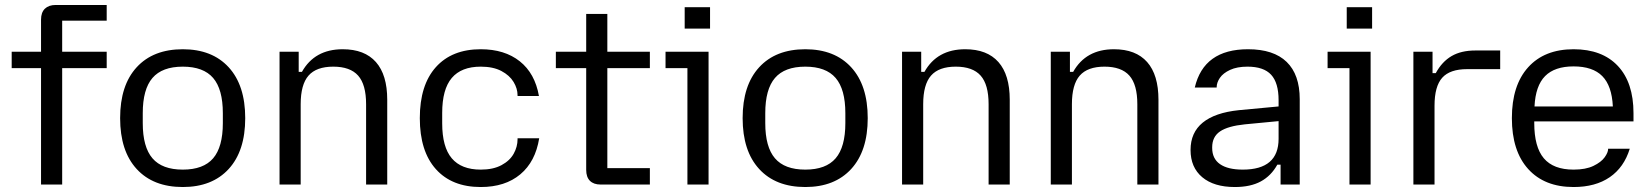

<svg xmlns="http://www.w3.org/2000/svg" viewBox="-20 -742 6638 772"><path d="M204 -722H409V-659H230V-534H409V-468H230V0H145V-468H27V-534H145V-663Q145 -692 160.5 -707Q176 -722 204 -722Z M463 -267Q463 -399 529.5 -471.5Q596 -544 715 -544Q833 -544 899.5 -471.5Q966 -399 966 -267Q966 -135 899.5 -62.5Q833 10 715 10Q596 10 529.5 -62.5Q463 -135 463 -267ZM715 -60Q798 -60 837 -105.5Q876 -151 876 -247V-287Q876 -383 837 -428.5Q798 -474 715 -474Q632 -474 593 -428.5Q554 -383 554 -287V-247Q554 -151 593 -105.5Q632 -60 715 -60Z M1104 -534H1181V-453H1194Q1245 -544 1358 -544Q1446 -544 1491.5 -492.5Q1537 -441 1537 -341V0H1452V-323Q1452 -402 1420 -438Q1388 -474 1320 -474Q1252 -474 1220.5 -438Q1189 -402 1189 -323V0H1104Z M1668 -267Q1668 -400 1732.5 -472Q1797 -544 1913 -544Q2009 -544 2070 -495.5Q2131 -447 2147 -356H2061V-359Q2061 -386 2045 -412.5Q2029 -439 1996 -456.5Q1963 -474 1913 -474Q1835 -474 1796.5 -428.5Q1758 -383 1758 -288V-246Q1758 -151 1796.5 -105.5Q1835 -60 1913 -60Q1963 -60 1996.5 -78Q2030 -96 2045.5 -124Q2061 -152 2061 -182V-186H2148Q2133 -92 2072 -41Q2011 10 1913 10Q1797 10 1732.5 -62Q1668 -134 1668 -267Z M2337 -59V-468H2215V-534H2337V-686H2422V-534H2593V-468H2422V-66H2593V0H2395Q2367 0 2352 -15Q2337 -30 2337 -59Z M2744 -468H2656V-534H2829V0H2744ZM2733 -713H2835V-627H2733Z M2966 -267Q2966 -399 3032.5 -471.5Q3099 -544 3218 -544Q3336 -544 3402.5 -471.5Q3469 -399 3469 -267Q3469 -135 3402.5 -62.5Q3336 10 3218 10Q3099 10 3032.5 -62.5Q2966 -135 2966 -267ZM3218 -60Q3301 -60 3340 -105.5Q3379 -151 3379 -247V-287Q3379 -383 3340 -428.5Q3301 -474 3218 -474Q3135 -474 3096 -428.5Q3057 -383 3057 -287V-247Q3057 -151 3096 -105.5Q3135 -60 3218 -60Z M3607 -534H3684V-453H3697Q3748 -544 3861 -544Q3949 -544 3994.5 -492.5Q4040 -441 4040 -341V0H3955V-323Q3955 -402 3923 -438Q3891 -474 3823 -474Q3755 -474 3723.5 -438Q3692 -402 3692 -323V0H3607Z M4205 -534H4282V-453H4295Q4346 -544 4459 -544Q4547 -544 4592.5 -492.5Q4638 -441 4638 -341V0H4553V-323Q4553 -402 4521 -438Q4489 -474 4421 -474Q4353 -474 4321.5 -438Q4290 -402 4290 -323V0H4205Z M4767 -139Q4767 -209 4816 -249Q4865 -289 4961 -299L5121 -314V-339Q5121 -409 5091 -441.5Q5061 -474 4996 -474Q4954 -474 4926 -461Q4898 -448 4885 -429Q4872 -410 4872 -391V-390H4784Q4820 -544 4998 -544Q5101 -544 5153.5 -493Q5206 -442 5206 -343V0H5129V-80H5116Q5091 -35 5049.5 -12.5Q5008 10 4945 10Q4861 10 4814 -29.5Q4767 -69 4767 -139ZM4977 -60Q5121 -60 5121 -184V-255L4985 -242Q4917 -235 4885.5 -213.5Q4854 -192 4854 -150V-147Q4854 -104 4885.5 -82Q4917 -60 4977 -60Z M5406 -468H5318V-534H5491V0H5406ZM5395 -713H5497V-627H5395Z M5663 -534H5740V-448H5753Q5778 -494 5816.5 -516.5Q5855 -539 5912 -539H6012V-464H5879Q5810 -464 5779 -429.5Q5748 -395 5748 -317V0H5663Z M6059 -267Q6059 -399 6124.5 -471.5Q6190 -544 6307 -544Q6422 -544 6485 -477Q6548 -410 6548 -287V-254H6149V-247Q6149 -151 6187.5 -105.5Q6226 -60 6307 -60Q6356 -60 6387 -75Q6418 -90 6432 -109.5Q6446 -129 6446 -143V-144H6533Q6510 -69 6452.5 -29.5Q6395 10 6307 10Q6190 10 6124.5 -62.5Q6059 -135 6059 -267ZM6465 -314Q6461 -397 6422.5 -436Q6384 -475 6307 -475Q6231 -475 6192.5 -436Q6154 -397 6150 -314Z"/></svg>

Font: Mozilla Text BETA
Style: Regular
Weight: 400
Designer: Studio DRAMA
Foundry: Studio DRAMA
Version: Version 0.100